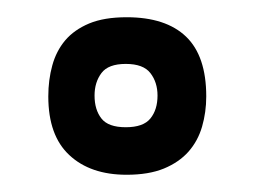

<svg xmlns="http://www.w3.org/2000/svg" viewBox="-20 -675 298 225"><path d="M221.7 -562Q221.7 -543.5 216.8 -526.6Q211.9 -509.8 200.9 -497.3Q189.9 -484.9 172.1 -477.5Q154.3 -470.2 128.4 -470.2Q85.9 -470.2 61.3 -493.2Q36.6 -516.1 36.6 -562Q36.6 -581.5 41.3 -598.4Q45.9 -615.2 56.4 -627.7Q66.9 -640.1 84.5 -647.5Q102.1 -654.8 128.4 -654.8Q174.3 -654.8 198 -632.1Q221.7 -609.4 221.7 -562ZM90.8 -563Q90.8 -546.4 98.9 -536.1Q106.9 -525.9 127.4 -525.9Q147.9 -525.9 156.2 -536.1Q164.6 -546.4 164.6 -563Q164.6 -578.6 156.2 -589.4Q147.9 -600.1 127.4 -600.1Q106.9 -600.1 98.9 -589.4Q90.8 -578.6 90.8 -563Z"/></svg>

Font: Aubrey
Style: Regular
Weight: 400
Designer: Gayaneh Bagdasaryan | Cyreal.org
Foundry: Gayaneh Bagdasaryan | Cyreal.org
Version: Version 1.000